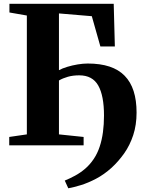

<svg xmlns="http://www.w3.org/2000/svg" viewBox="-20 -763 760 1008"><path d="M338.5 225.5 320 185Q347 174 374.2 159.2Q401.5 144.5 426.8 123Q452 101.5 472.5 71Q491.5 42.5 503.2 7.2Q515 -28 520.5 -69.2Q526 -110.5 526 -156Q526 -260.5 495.8 -314Q465.5 -367.5 396 -367.5Q363 -367.5 336.5 -360Q310 -352.5 289.5 -340.5V-57.5L419 -44V0H28.5V-44L121 -57.5V-681.5L29.5 -697.5V-743H577L583 -519H507L462 -678L289.5 -692.5V-394.5Q306.5 -404 332.8 -412Q359 -420 387.8 -424.8Q416.5 -429.5 440.5 -429.5Q506.5 -429.5 554.8 -413.5Q603 -397.5 634.5 -365.2Q666 -333 681.5 -284.8Q697 -236.5 697 -172Q697 -107 679.5 -53.8Q662 -0.5 632.2 41.8Q602.5 84 565.5 118Q526 153.5 484 175.5Q442 197.5 404.2 209Q366.5 220.5 338.5 225.5Z"/></svg>

Font: Merriweather 72pt ExtraBold
Style: Regular
Weight: 800
Version: Version 2.100